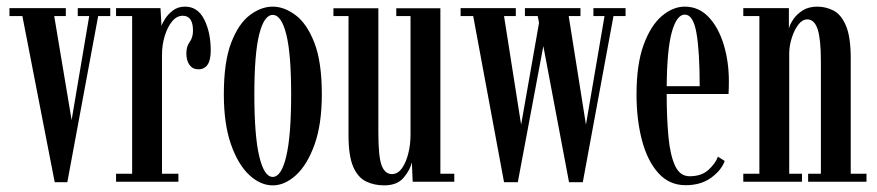

<svg xmlns="http://www.w3.org/2000/svg" viewBox="-20 -548 2646 579"><path d="M145 1.5 47.5 -499.5H8.5V-523.5H178.5V-499.5H143.5L196 -186L249 -499.5H214.5V-523.5H312.5V-499.5H276L183 1.5Z M330 0V-24H378.5V-499.5H330V-523.5H464L467 -469.5Q468.5 -476 477.2 -490.2Q486 -504.5 501.2 -516.2Q516.5 -528 538 -528Q576.5 -528 596 -489Q615.5 -450 615.5 -395.5Q615.5 -339 578 -339Q561 -339 551.5 -352.2Q542 -365.5 542 -387Q542 -408 552 -421.5Q562 -435 562 -455.5Q562 -500.5 531 -500.5Q513 -500.5 499 -483.5Q485 -466.5 476.8 -439.5Q468.5 -412.5 468.5 -382V-24H518V0Z M802.5 11Q765.5 11 731.8 -20.2Q698 -51.5 676.5 -112.8Q655 -174 655 -263.5Q655 -361.5 677.2 -419.2Q699.5 -477 733.5 -502.5Q767.5 -528 802.5 -528Q837 -528 871.2 -502.5Q905.5 -477 928 -419.2Q950.5 -361.5 950.5 -263.5Q950.5 -174 928.8 -112.8Q907 -51.5 873 -20.2Q839 11 802.5 11ZM802.5 -14.5Q828.5 -14.5 843.2 -76.5Q858 -138.5 858 -263.5Q858 -386.5 843.2 -444.8Q828.5 -503 802.5 -503Q776.5 -503 761.8 -444.8Q747 -386.5 747 -263.5Q747 -138.5 761.8 -76.5Q776.5 -14.5 802.5 -14.5Z M1138.5 11Q1108 11 1083.5 -1Q1059 -13 1045 -45.5Q1031 -78 1031 -139.5V-499.5H985.5V-523H1121V-148Q1121 -74.5 1131 -48.8Q1141 -23 1162 -23Q1179.5 -23 1192 -40.5Q1204.5 -58 1211.2 -85Q1218 -112 1218 -141.5V-499.5H1175V-523H1308V-24H1350V0H1224.5L1222 -58.5Q1217 -36 1197.5 -12.5Q1178 11 1138.5 11Z M1500 1.5 1407 -499.5H1369V-523.5H1535.5V-499.5H1500L1551.5 -172L1605.5 -479L1601.5 -499.5H1563V-523.5H1730.5V-499.5H1695L1747 -172L1803 -499.5H1769.5V-523.5H1866.5V-499.5H1830L1737.5 1.5H1696L1618.5 -409L1541.5 1.5Z M2047.5 10.5Q1998 10.5 1965 -26.5Q1932 -63.5 1915.8 -125.5Q1899.5 -187.5 1899.5 -263Q1899.5 -354.5 1921 -413Q1942.5 -471.5 1976 -499.8Q2009.5 -528 2045 -528Q2087 -528 2116.8 -496.8Q2146.5 -465.5 2162.2 -414.2Q2178 -363 2178 -302.5Q2178 -281.5 2177 -264.5H1990.5Q1990.5 -191.5 1995.8 -135.8Q2001 -80 2015.8 -48.2Q2030.5 -16.5 2059.5 -16.5Q2095.5 -16.5 2116.5 -35.8Q2137.5 -55 2145 -75.5L2165.5 -62.5Q2155 -34 2124.2 -11.8Q2093.5 10.5 2047.5 10.5ZM2045 -504Q2021 -504 2006.2 -452.2Q1991.5 -400.5 1990.5 -288H2090Q2090 -393.5 2080.2 -448.8Q2070.5 -504 2045 -504Z M2221.5 0V-24H2270V-499.5H2221.5V-523.5H2359V-462Q2362 -474.5 2372.5 -490Q2383 -505.5 2401 -516.8Q2419 -528 2444.5 -528Q2470.5 -528 2493.8 -516Q2517 -504 2531.2 -470.2Q2545.5 -436.5 2545.5 -371.5V-24H2593V0H2417V-24H2455.5V-364Q2455.5 -429.5 2445.8 -459.5Q2436 -489.5 2414.5 -489.5Q2399.5 -489.5 2387.5 -473.8Q2375.5 -458 2368 -434.8Q2360.5 -411.5 2360 -389V-24H2398.5V0Z"/></svg>

Font: Imbue 50pt Medium
Style: Regular
Weight: 500
Designer: Tyler Finck
Foundry: Etcetera Type Company
Version: Version 1.102; ttfautohint (v1.8.3)